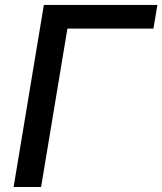

<svg xmlns="http://www.w3.org/2000/svg" viewBox="-20 -747 649 767"><path d="M608.7 -727.3H155.2L34.4 0H144.2L249.3 -632.8H593Z"/></svg>

Font: Margiela Sans Medium
Style: Italic
Weight: 500
Italic angle: -9.39999°
Designer: Stefan Endress, Andreas Faust
Version: Version 1.100;FEAKit 1.0